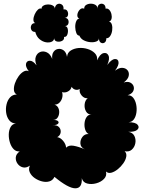

<svg xmlns="http://www.w3.org/2000/svg" viewBox="-20 -987 782 1040"><path d="M275 -29Q266 -10 247.5 -4.5Q229 1 207.5 -4.5Q186 -10 168 -22.5Q150 -35 141.5 -53Q133 -71 142 -90Q122 -76 104 -80.5Q86 -85 75 -100.5Q64 -116 65.5 -134.5Q67 -153 87 -167Q68 -165 54.5 -178.5Q41 -192 34 -214Q27 -236 27.5 -259Q28 -282 37.5 -299Q47 -316 66 -318Q43 -319 30 -335.5Q17 -352 13.5 -375.5Q10 -399 15.5 -422Q21 -445 35 -460Q49 -475 71 -475Q57 -482 55.5 -499Q54 -516 61 -536Q68 -556 80.5 -573.5Q93 -591 108 -599.5Q123 -608 136 -601Q117 -626 121 -642Q125 -658 142 -658Q159 -658 178 -633Q167 -661 174 -680Q181 -699 198 -705.5Q215 -712 233.5 -703.5Q252 -695 263 -668Q260 -692 270 -706Q280 -720 296 -722Q312 -724 325.5 -713.5Q339 -703 343 -679Q345 -702 363.5 -713.5Q382 -725 406.5 -727Q431 -729 455 -721.5Q479 -714 494 -698.5Q509 -683 506 -660Q521 -694 540 -699Q559 -704 567.5 -686.5Q576 -669 561 -635Q583 -665 601 -667Q619 -669 622 -651.5Q625 -634 603 -604Q625 -621 643.5 -619.5Q662 -618 671.5 -605.5Q681 -593 677 -575Q673 -557 650 -540Q672 -547 686 -539.5Q700 -532 704 -518.5Q708 -505 700.5 -491.5Q693 -478 671 -471Q690 -472 701.5 -457.5Q713 -443 717.5 -421.5Q722 -400 719 -378Q716 -356 705.5 -341Q695 -326 676 -325Q713 -325 725 -311.5Q737 -298 724.5 -285Q712 -272 675 -273Q699 -269 708 -250.5Q717 -232 713 -211Q709 -190 694 -176.5Q679 -163 655 -168Q667 -157 664 -139Q661 -121 648 -102.5Q635 -84 617.5 -70Q600 -56 583 -51.5Q566 -47 554 -58Q560 -35 543.5 -18Q527 -1 501 6Q475 13 452 7Q429 1 423 -22Q426 33 388 33Q350 33 275 -29ZM440 -178Q417 -188 415.5 -208.5Q414 -229 426.5 -245.5Q439 -262 460 -261Q447 -268 441.5 -285Q436 -302 438 -321Q440 -340 449.5 -353.5Q459 -367 476 -367Q456 -366 446 -383.5Q436 -401 438.5 -422.5Q441 -444 455 -455Q436 -453 422 -470Q408 -487 412 -505Q400 -498 387.5 -501.5Q375 -505 368 -517Q364 -500 348 -491.5Q332 -483 316 -488Q321 -474 317 -458Q313 -442 302 -431Q291 -420 275 -420Q289 -416 295.5 -403Q302 -390 300.5 -374.5Q299 -359 290.5 -348Q282 -337 266 -337Q287 -338 294 -331Q301 -324 294 -316.5Q287 -309 266 -309Q290 -310 300.5 -297.5Q311 -285 308.5 -269Q306 -253 290 -244Q307 -242 322 -224Q337 -206 338 -187Q352 -202 378.5 -197.5Q405 -193 440 -178ZM410 -794Q399 -794 393.5 -808Q388 -822 387.5 -840Q387 -858 393 -872Q399 -886 410 -886Q397 -892 399 -907.5Q401 -923 412 -934.5Q423 -946 436 -940Q436 -954 447 -960.5Q458 -967 472 -967Q486 -967 497 -960.5Q508 -954 508 -940Q508 -958 519 -964Q530 -970 541 -964Q552 -958 552 -940Q563 -943 571.5 -934Q580 -925 583.5 -911Q587 -897 584 -885Q581 -873 570 -870Q582 -868 586 -853.5Q590 -839 587.5 -821.5Q585 -804 576.5 -791.5Q568 -779 556 -780Q556 -762 546 -756Q536 -750 526 -756Q516 -762 516 -780Q516 -768 502.5 -762.5Q489 -757 470 -758.5Q451 -760 434 -768.5Q417 -777 410 -794ZM171 -814Q155 -814 149.5 -826Q144 -838 149.5 -850Q155 -862 171 -862Q161 -866 161 -880Q161 -894 168 -909.5Q175 -925 185 -934.5Q195 -944 205 -940Q205 -951 216 -957Q227 -963 241 -963Q255 -963 266 -957Q277 -951 277 -940Q279 -959 291 -964.5Q303 -970 314.5 -962.5Q326 -955 324 -936Q339 -938 345 -927Q351 -916 348 -904Q345 -892 331 -890Q345 -890 349.5 -879Q354 -868 349.5 -857Q345 -846 331 -846Q344 -845 347 -830Q350 -815 345 -800.5Q340 -786 327 -787Q329 -772 316 -765.5Q303 -759 289 -762Q275 -765 273 -780Q273 -767 260 -761Q247 -755 229 -758Q211 -761 194.5 -774.5Q178 -788 171 -814Z"/></svg>

Font: Rubik Bubbles
Style: Regular
Weight: 400
Designer: Hubert and Fischer, NaN
Foundry: Hubert and Fischer, NaN
Version: Version 2.200